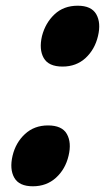

<svg xmlns="http://www.w3.org/2000/svg" viewBox="-20 -643 374 672"><path d="M323 -517Q312 -470 279.5 -440Q247 -410 199 -410Q150 -410 133 -440Q116 -470 127 -517Q139 -563 171 -593Q203 -623 252 -623Q300 -623 317 -593Q334 -563 323 -517ZM220 -98Q209 -51 176 -21Q143 9 95 9Q47 9 30 -21Q13 -51 24 -98Q35 -144 67.5 -174Q100 -204 148 -204Q197 -204 214 -174Q231 -144 220 -98Z"/></svg>

Font: TypoPRO Sinkin Sans
Style: 800 Black Italic
Weight: 900
Italic angle: -112°
Designer: Keith Bates
Foundry: K-Type
Version: Sinkin Sans (version 1.0)  by Keith Bates   •   © 2014   www